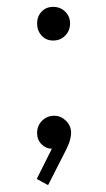

<svg xmlns="http://www.w3.org/2000/svg" viewBox="-20 -425 309 559"><path d="M135 -307Q114 -307 101 -321.5Q88 -336 88 -357Q88 -377 101 -391Q114 -405 135 -405Q156 -405 170 -391Q184 -377 184 -357Q184 -336 170 -321.5Q156 -307 135 -307ZM87 96 131 8Q114 8 101 -5Q88 -18 88 -38Q88 -59 102.5 -73.5Q117 -88 138 -88Q157 -88 172 -73.5Q187 -59 187 -38Q187 -30 184 -18Q181 -6 172 12L120 114Z"/></svg>

Font: Outfit Extra Light
Style: Regular
Weight: 200
Designer: Rodrigo Fuenzalida
Foundry: fragTYPE
Version: Version 1.000